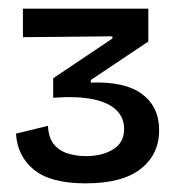

<svg xmlns="http://www.w3.org/2000/svg" viewBox="-20 -686 417 444"><path d="M178 -262Q97 -262 58.5 -293.5Q20 -325 17 -377L91 -395Q92 -368 104.5 -352.5Q117 -337 137 -331Q157 -325 179 -325Q216 -325 241.5 -340.5Q267 -356 267 -388Q267 -414 249 -431.5Q231 -449 195 -456.5Q159 -464 103 -460V-505L240 -597V-602L33 -600V-666H323V-590L190 -501V-495Q269 -498 308.5 -468.5Q348 -439 348 -385Q348 -329 305.5 -295.5Q263 -262 178 -262Z"/></svg>

Font: Bricolage Grotesque 72pt
Style: Regular
Weight: 400
Version: Version 1.001;gftools[0.9.33.dev8+g029e19f]